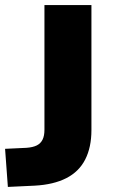

<svg xmlns="http://www.w3.org/2000/svg" viewBox="-26 -725 448 756"><path d="M5 11 -6 -139 79 -143Q104 -145 119 -152.5Q134 -160 141.5 -175Q149 -190 149 -214V-705H334V-213Q334 -145 309.5 -97Q285 -49 235 -23.5Q185 2 111 6Z"/></svg>

Font: Nunito Sans 11pt Black
Style: Regular
Weight: 900
Version: Version 3.101;gftools[0.9.27]